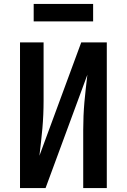

<svg xmlns="http://www.w3.org/2000/svg" viewBox="-20 -949 640 969"><path d="M81 0V-735H200V-441Q200 -406 198.5 -371Q197 -336 194 -301.5Q191 -267 187 -232.5Q183 -198 179 -163L390 -735H519V0H400V-294Q400 -329 401.5 -364Q403 -399 406 -433.5Q409 -468 413 -502.5Q417 -537 421 -572L210 0ZM150 -841V-929H450V-841Z"/></svg>

Font: Zed Sans Extended
Style: Bold
Weight: 700
Width: 7
Designer: Belleve Invis
Foundry: Belleve Invis
Version: Version 1.0.0; ttfautohint (v1.8.4)